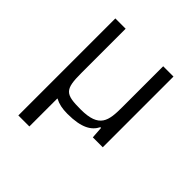

<svg xmlns="http://www.w3.org/2000/svg" viewBox="-208 -744 1121 1121"><g transform="rotate(45 352.0 -183.5)"><path d="M112 217H203V-14H205C233 1 265 8 308 8C425 8 475 -25 499 -73H505L510 0H592V-584H507V-247C507 -134 498 -65 345 -65C217 -65 197 -81 197 -219V-584H112Z"/></g></svg>

Font: Saira UNSAM SC
Style: Regular
Weight: 400
Designer: Hector Gatti with collaboration of the Omnibus-Type team
Foundry: Omnibus-Type
Version: Version 1.072;PS 001.072;hotconv 1.0.88;makeotf.lib2.5.64775